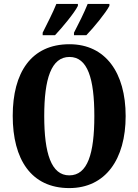

<svg xmlns="http://www.w3.org/2000/svg" viewBox="-20 -951 707 981"><path d="M358 -784V-771H421C459 -810 521 -886 539 -921V-931H428C410 -886 382 -830 358 -784ZM198 -784V-771H261C298 -810 361 -886 378 -921V-931H268C250 -886 221 -830 198 -784ZM334 10C519 10 622 -137 622 -358C622 -580 519 -725 335 -725C139 -725 45 -580 45 -359C45 -137 139 10 334 10ZM334 -55C242 -55 206 -167 206 -358C206 -549 242 -660 335 -660C428 -660 462 -549 462 -358C462 -167 428 -55 334 -55Z"/></svg>

Font: Noto Serif Devanagari ExtraCondensed ExtraBold
Style: Regular
Weight: 800
Width: 2
Designer: Universal Thirst, Indian Type Foundry and the Monotype Design Team
Foundry: Monotype Imaging Inc.
Version: Version 2.004